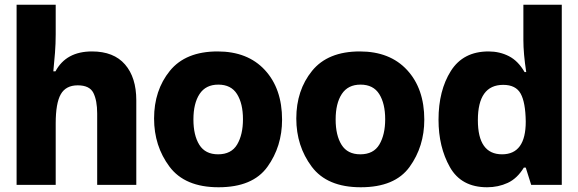

<svg xmlns="http://www.w3.org/2000/svg" viewBox="-20 -780 2440 810"><path d="M50 0H215V-259Q215 -345 236.5 -382.5Q258 -420 308 -420Q358 -420 374 -388Q390 -356 390 -301V0H555V-357Q555 -453 507.5 -508Q460 -563 368 -563Q259 -563 214 -479H205Q209 -519 212 -557.5Q215 -596 215 -635V-760H50Z M902 10Q1046 10 1108 -76Q1170 -162 1170 -275Q1170 -406 1097.5 -484.5Q1025 -563 898 -563Q763 -563 696.5 -481Q630 -399 630 -280Q630 -164 695 -77Q760 10 902 10ZM900 -129Q846 -129 821 -169Q796 -209 796 -276Q796 -344 822 -383.5Q848 -423 901 -423Q955 -423 980 -383Q1005 -343 1005 -277Q1005 -212 980.5 -170.5Q956 -129 900 -129Z M1502 10Q1646 10 1708 -76Q1770 -162 1770 -275Q1770 -406 1697.5 -484.5Q1625 -563 1498 -563Q1363 -563 1296.5 -481Q1230 -399 1230 -280Q1230 -164 1295 -77Q1360 10 1502 10ZM1500 -129Q1446 -129 1421 -169Q1396 -209 1396 -276Q1396 -344 1422 -383.5Q1448 -423 1501 -423Q1555 -423 1580 -383Q1605 -343 1605 -277Q1605 -212 1580.5 -170.5Q1556 -129 1500 -129Z M2035 10Q2082 10 2122 -8.5Q2162 -27 2190 -73H2198L2221 0H2350V-760H2188V-611Q2188 -554 2200 -476H2193Q2166 -523 2127 -543Q2088 -563 2041 -563Q1934 -563 1882 -480.5Q1830 -398 1830 -275Q1830 -160 1878 -75Q1926 10 2035 10ZM1996 -273Q1996 -422 2103 -422Q2156 -422 2176.5 -385Q2197 -348 2198 -267Q2198 -129 2098 -129Q1996 -129 1996 -273Z"/></svg>

Font: Noto Sans Mono Extra
Style: Regular
Weight: 800
Designer: Monotype Design Team
Foundry: Monotype Imaging Inc.
Version: Version 1.900